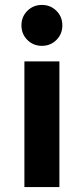

<svg xmlns="http://www.w3.org/2000/svg" viewBox="-20 -559 340 779"><path d="M79 -310H221V200H79ZM150 -373Q115 -373 91 -397Q67 -421 67 -456Q67 -491 91 -515Q115 -539 150 -539Q185 -539 209 -515Q233 -491 233 -456Q233 -421 209 -397Q185 -373 150 -373Z"/></svg>

Font: Golos UI
Style: Bold
Weight: 700
Designer: A.Korolkova, Vitaly Kuzmin
Foundry: ParaType Ltd
Version: Version 2.000